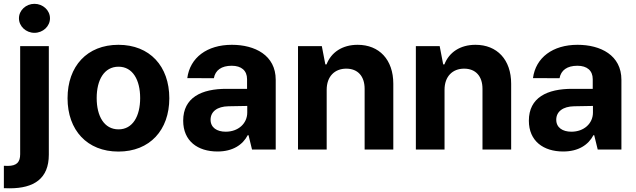

<svg xmlns="http://www.w3.org/2000/svg" viewBox="-46 -789 3355 1013"><path d="M60.4 -545.5V24.5C60.4 65.7 43 86.3 -5.7 86.3C-12.1 86.3 -18.1 86.3 -25.6 85.6V203.8C-14.6 204.2 -5.7 204.5 5 204.5C133.5 204.5 211.6 153.4 211.6 27V-545.5ZM54 -692.5C54 -650.2 90.9 -615.8 135.7 -615.8C180.8 -615.8 217.7 -650.2 217.7 -692.5C217.7 -734.4 180.8 -768.8 135.7 -768.8C90.9 -768.8 54 -734.4 54 -692.5Z M578.8 10.7C744.3 10.7 847.3 -102.6 847.3 -270.6C847.3 -439.6 744.3 -552.6 578.8 -552.6C413.4 -552.6 310.4 -439.6 310.4 -270.6C310.4 -102.6 413.4 10.7 578.8 10.7ZM464.1 -271.7C464.1 -366.8 503.2 -437.1 579.5 -437.1C654.5 -437.1 693.5 -366.8 693.5 -271.7C693.5 -176.5 654.5 -106.5 579.5 -106.5C503.2 -106.5 464.1 -176.5 464.1 -271.7Z M1101.6 10.3C1182.2 10.3 1234.4 -24.9 1261 -75.6H1265.3L1283.7 0H1408.7V-367.9C1408.7 -497.9 1298.7 -552.6 1177.2 -552.6C1046.5 -552.6 956.3 -485.1 942.1 -376.8L1082.4 -376.4C1089.8 -418.3 1122.2 -442.1 1176.5 -442.1C1228 -442.1 1257.5 -416.2 1257.5 -371.4V-320L1150.9 -320.3C1016.7 -321 920.5 -274.1 920.5 -152.3C920.5 -44.4 997.5 10.3 1101.6 10.3ZM1065 -157.3C1065 -199.9 1099.8 -227.3 1159.1 -228.3L1258.5 -230.1V-195C1258.5 -137.8 1211.3 -94.1 1144.9 -94.1C1098.4 -94.1 1065 -115.8 1065 -157.3Z M1677.6 -315.3C1677.6 -385.7 1719.8 -426.8 1780.9 -426.8C1841.6 -426.8 1877.8 -387.1 1877.8 -320.3V0H2029.1V-347.3C2029.1 -474.4 1954.5 -552.6 1840.9 -552.6C1759.9 -552.6 1701.3 -512.8 1676.8 -449.2H1670.5L1652 -545.5H1526.3V0H1677.6Z M2299.4 -315.3C2299.4 -385.7 2341.6 -426.8 2402.7 -426.8C2463.4 -426.8 2499.6 -387.1 2499.6 -320.3V0H2650.9V-347.3C2650.9 -474.4 2576.3 -552.6 2462.7 -552.6C2381.7 -552.6 2323.2 -512.8 2298.7 -449.2H2292.3L2273.8 -545.5H2148.1V0H2299.4Z M2925.4 10.3C3006 10.3 3058.2 -24.9 3084.9 -75.6H3089.1L3107.6 0H3232.6V-367.9C3232.6 -497.9 3122.5 -552.6 3001.1 -552.6C2870.4 -552.6 2780.2 -485.1 2766 -376.8L2906.2 -376.4C2913.7 -418.3 2946 -442.1 3000.4 -442.1C3051.8 -442.1 3081.3 -416.2 3081.3 -371.4V-320L2974.8 -320.3C2840.6 -321 2744.3 -274.1 2744.3 -152.3C2744.3 -44.4 2821.4 10.3 2925.4 10.3ZM2888.8 -157.3C2888.8 -199.9 2923.7 -227.3 2983 -228.3L3082.4 -230.1V-195C3082.4 -137.8 3035.2 -94.1 2968.8 -94.1C2922.2 -94.1 2888.8 -115.8 2888.8 -157.3Z"/></svg>

Font: GiG Sans
Style: Bold
Weight: 700
Designer: Andreas Faust
Version: Version 1.100;FEAKit 1.0